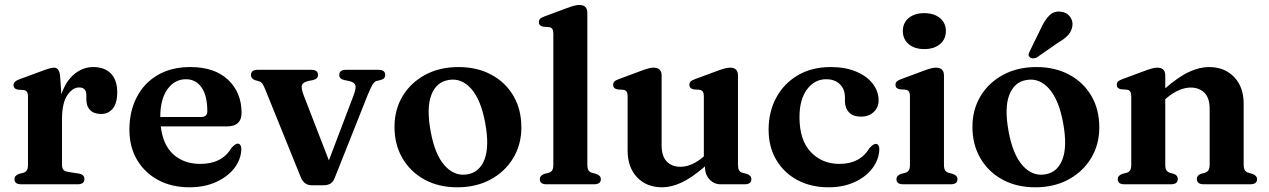

<svg xmlns="http://www.w3.org/2000/svg" viewBox="-20 -764 5259 796"><path d="M229 -451 234.5 -373Q253.5 -429 289 -457.5Q324.5 -486 366 -486Q414 -486 440 -459Q466 -432 466 -381Q466 -336 447.5 -313.8Q429 -291.5 399.5 -291.5Q369.5 -291.5 353.8 -307.5Q338 -323.5 338 -352V-370.5Q337.5 -401.5 308 -401.5Q281 -401.5 259 -369.2Q237 -337 237 -268V-81.5Q237 -67 242.8 -60.2Q248.5 -53.5 264 -51L306.5 -44.5Q330 -40.5 330 -21.5Q330 0 301.5 0H68Q40 0 40 -21Q40 -36 58.5 -43L78 -48Q87 -51 91.5 -58.2Q96 -65.5 96 -81.5V-365Q96 -387.5 79.5 -390.5L53 -392.5Q36 -396.5 36 -411Q36 -426.5 59.5 -435L149 -468Q174 -477.5 185.8 -480.5Q197.5 -483.5 204.5 -483.5Q225 -483.5 229 -451Z M981.5 -296.5Q981.5 -240 921 -240H646.5Q655.5 -162.5 699.2 -123.5Q743 -84.5 810.5 -84.5Q901 -84.5 940 -151.5Q956 -168.5 965.5 -168.5Q973.5 -168.5 977.2 -161.2Q981 -154 980.5 -143.5Q978.5 -101.5 950.8 -66Q923 -30.5 875 -9Q827 12.5 765.5 12.5Q692.5 12.5 636.5 -17.2Q580.5 -47 548.5 -100.8Q516.5 -154.5 516.5 -226.5Q516.5 -302.5 547 -361.2Q577.5 -420 634 -453Q690.5 -486 769.5 -486Q870 -486 925.8 -433Q981.5 -380 981.5 -296.5ZM751 -435.5Q704 -435.5 674.2 -394Q644.5 -352.5 644.5 -279H813.5Q839.5 -279 839.5 -302.5Q839.5 -368 815.5 -401.8Q791.5 -435.5 751 -435.5Z M1323 4H1272Q1240.5 4 1227 -29L1080 -392.5Q1072 -412 1066.8 -418.5Q1061.5 -425 1054 -427L1038 -431.5Q1020.5 -437.5 1020.5 -453Q1020.5 -474.5 1047.5 -474.5H1271.5Q1298.5 -474.5 1298.5 -453Q1298.5 -437 1277.5 -432L1259.5 -428.5Q1236.5 -423.5 1232 -411.5Q1227.5 -399.5 1239 -369L1343.5 -99L1446 -369Q1457.5 -399.5 1453 -411.5Q1448.5 -423.5 1426 -428.5L1407.5 -432Q1386.5 -437 1386.5 -453Q1386.5 -474.5 1413.5 -474.5H1549.5Q1577 -474.5 1577 -453Q1577 -445.5 1572.8 -440.2Q1568.5 -435 1557 -432L1541.5 -428.5Q1532.5 -426 1525 -414Q1517.5 -402 1505.5 -373L1367.5 -26Q1360.5 -8.5 1348.8 -2.2Q1337 4 1323 4Z M1881 -486Q1958.5 -486 2017.2 -454.2Q2076 -422.5 2108.8 -366.2Q2141.5 -310 2141.5 -235.5Q2141.5 -165 2107.8 -108.8Q2074 -52.5 2014.2 -20Q1954.5 12.5 1876 12.5Q1798.5 12.5 1740 -19.5Q1681.5 -51.5 1648.5 -108Q1615.5 -164.5 1615.5 -238Q1615.5 -309.5 1649.2 -365.5Q1683 -421.5 1742.8 -453.8Q1802.5 -486 1881 -486ZM1916.5 -41Q1968 -49 1988.8 -103.2Q2009.5 -157.5 1991.5 -254.5Q1974 -350.5 1933.5 -396Q1893 -441.5 1840.5 -432.5Q1789 -424.5 1768.2 -370.2Q1747.5 -316 1765.5 -219Q1783 -123 1823.5 -77.8Q1864 -32.5 1916.5 -41Z M2415 -711V-81.5Q2415 -65.5 2419.5 -58.2Q2424 -51 2433 -48L2451.5 -43Q2471 -36.5 2471 -21Q2471 0 2442.5 0H2246Q2218 0 2218 -21Q2218 -36 2236.5 -43L2256 -48Q2265 -51 2269.5 -58.2Q2274 -65.5 2274 -81.5V-626Q2274 -648.5 2257.5 -651.5L2231 -653.5Q2214 -657.5 2214 -672Q2214 -680.5 2219 -685.8Q2224 -691 2237.5 -696L2329 -730Q2349 -737.5 2360.8 -740.5Q2372.5 -743.5 2381.5 -743.5Q2415 -743.5 2415 -711Z M2582 -139.5V-366Q2582 -388.5 2565.5 -391.5L2539 -393.5Q2522 -397.5 2522 -412Q2522 -420.5 2527 -425.8Q2532 -431 2545.5 -436L2637 -470Q2657 -477.5 2668.8 -480.5Q2680.5 -483.5 2689.5 -483.5Q2723 -483.5 2723 -451V-160.5Q2723 -116.5 2744.2 -94.5Q2765.5 -72.5 2801 -72.5Q2848 -72.5 2898 -115.5V-366Q2898 -388.5 2881.5 -391.5L2855.5 -393.5Q2838 -397.5 2838 -412Q2838 -420.5 2843 -425.8Q2848 -431 2861.5 -436L2953.5 -470Q2972.5 -477 2984.5 -480.2Q2996.5 -483.5 3007 -483.5Q3039.5 -483.5 3039.5 -451V-81.5Q3039.5 -65.5 3043.8 -58.2Q3048 -51 3057.5 -48L3076 -43Q3095 -36.5 3095 -21Q3095 0 3067 0H2967.5Q2940 0 2921.2 -20.5Q2902.5 -41 2902.5 -73.5V-74Q2847.5 -26.5 2805.2 -7Q2763 12.5 2725 12.5Q2660.5 12.5 2621.2 -29Q2582 -70.5 2582 -139.5Z M3622.5 -347.5Q3622.5 -319 3602.5 -299.8Q3582.5 -280.5 3549 -280.5Q3516.5 -280.5 3499.8 -298.2Q3483 -316 3483 -344.5V-360Q3483 -394 3462 -414.8Q3441 -435.5 3405 -435.5Q3357.5 -435.5 3326 -393.8Q3294.5 -352 3294.5 -278Q3294.5 -183.5 3341.2 -134Q3388 -84.5 3460 -84.5Q3546 -84.5 3585 -150.5Q3601 -167.5 3610.5 -167.5Q3618.5 -167.5 3622.2 -160.5Q3626 -153.5 3625.5 -143Q3623.5 -101 3596.2 -65.5Q3569 -30 3522.2 -8.8Q3475.5 12.5 3415 12.5Q3342.5 12.5 3286.5 -17.2Q3230.5 -47 3198.5 -100.8Q3166.5 -154.5 3166.5 -226.5Q3166.5 -300.5 3198.2 -359.2Q3230 -418 3287.8 -452Q3345.5 -486 3424 -486Q3485 -486 3529.5 -467.2Q3574 -448.5 3598.2 -417Q3622.5 -385.5 3622.5 -347.5Z M3812 -560.5Q3771.5 -560.5 3747.2 -581Q3723 -601.5 3723 -635.5Q3723 -669 3747.2 -689.2Q3771.5 -709.5 3812 -709.5Q3852.5 -709.5 3877 -689Q3901.5 -668.5 3901.5 -635.5Q3901.5 -601.5 3877 -581Q3852.5 -560.5 3812 -560.5ZM3893.5 -451V-81.5Q3893.5 -65.5 3898 -58.2Q3902.5 -51 3911.5 -48L3930 -43Q3949.5 -36.5 3949.5 -21Q3949.5 0 3921 0H3724.5Q3696.5 0 3696.5 -21Q3696.5 -36 3715 -43L3734.5 -48Q3743.5 -51 3748 -58.2Q3752.5 -65.5 3752.5 -81.5V-366Q3752.5 -389 3736 -392L3709.5 -394Q3692.5 -397.5 3692.5 -412.5Q3692.5 -421 3697.5 -426Q3702.5 -431 3716 -436L3807.5 -470Q3827.5 -477.5 3839.2 -480.5Q3851 -483.5 3860 -483.5Q3893.5 -483.5 3893.5 -451Z M4277 -486Q4354.5 -486 4413.2 -454.2Q4472 -422.5 4504.8 -366.2Q4537.5 -310 4537.5 -235.5Q4537.5 -165 4503.8 -108.8Q4470 -52.5 4410.2 -20Q4350.5 12.5 4272 12.5Q4194.5 12.5 4136 -19.5Q4077.5 -51.5 4044.5 -108Q4011.5 -164.5 4011.5 -238Q4011.5 -309.5 4045.2 -365.5Q4079 -421.5 4138.8 -453.8Q4198.5 -486 4277 -486ZM4312.5 -41Q4364 -49 4384.8 -103.2Q4405.5 -157.5 4387.5 -254.5Q4370 -350.5 4329.5 -396Q4289 -441.5 4236.5 -432.5Q4185 -424.5 4164.2 -370.2Q4143.5 -316 4161.5 -219Q4179 -123 4219.5 -77.8Q4260 -32.5 4312.5 -41ZM4297 -649.5Q4312.5 -682.5 4331.2 -700.8Q4350 -719 4378.5 -715.5Q4403.5 -712.5 4416.2 -694.5Q4429 -676.5 4426 -657Q4423 -634.5 4408.2 -618.5Q4393.5 -602.5 4366.5 -587L4278 -525.5Q4270.5 -522 4262.5 -522Q4254.5 -522 4249.5 -527Q4243 -532.5 4244.5 -539.2Q4246 -546 4250 -553Z M4811 -451V-398Q4867 -446.5 4910.2 -466.2Q4953.5 -486 4992 -486Q5057 -486 5096.5 -444.8Q5136 -403.5 5136 -334V-83Q5136 -66 5140.8 -58.5Q5145.5 -51 5155 -48L5172.5 -43Q5191.5 -36 5191.5 -21Q5191.5 0 5163.5 0H4970.5Q4942 0 4942 -22.5Q4942 -36 4957.5 -43L4976.5 -48Q4986 -51.5 4990.5 -59Q4995 -66.5 4995 -83V-313.5Q4995 -357.5 4973.5 -379.2Q4952 -401 4916 -401Q4893.5 -401 4868 -390.2Q4842.5 -379.5 4816 -357L4811 -353V-81.5Q4811 -65.5 4815.5 -58.5Q4820 -51.5 4829 -48L4847 -43Q4863 -36.5 4863 -22.5Q4863 0 4834.5 0H4642Q4614 0 4614 -21Q4614 -36 4632.5 -43L4652 -48Q4661 -51 4665.5 -58.2Q4670 -65.5 4670 -81.5V-366Q4670 -389 4653.5 -392L4627 -394Q4610 -397.5 4610 -412.5Q4610 -421 4615 -426Q4620 -431 4633.5 -436L4725 -470Q4744 -477 4756 -480.2Q4768 -483.5 4778.5 -483.5Q4811 -483.5 4811 -451Z"/></svg>

Font: Fraunces 9pt SemiBold
Style: Regular
Weight: 600
Version: Version 1.000;[b76b70a41]